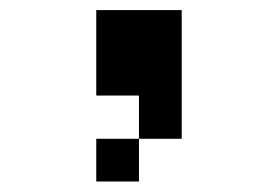

<svg xmlns="http://www.w3.org/2000/svg" viewBox="-20 -212 540 373"><path d="M167 -26.4V-192.4H333V57.6H250V140.6H167V57.6H250V-26.4Z"/></svg>

Font: KH Dot Dougenzaka 12
Style: Regular
Weight: 400
Designer: Original version for X68000 by Keitarou Hiraki (http://hp.vector.co.jp/authors/VA000874/) / TrueType conversion by Homem
Version: Version 1.00.20150527